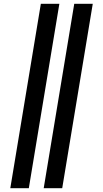

<svg xmlns="http://www.w3.org/2000/svg" viewBox="-20 -843 540 1006"><path d="M209 143 369 -823H466L306 143ZM34 143 194 -823H291L131 143Z"/></svg>

Font: Iosevka SS04 Heavy Oblique
Style: Regular
Weight: 900
Italic angle: -9°
Monospace: yes
Designer: Belleve Invis
Foundry: Belleve Invis
Version: Version 19.0.0; ttfautohint (v1.8.4)